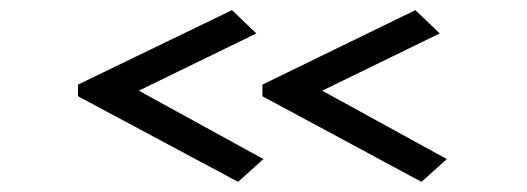

<svg xmlns="http://www.w3.org/2000/svg" viewBox="-20 -420 1040 379"><path d="M450 -61 500 -106 254 -241 486 -354 438 -400 134 -253V-230ZM812 -61 862 -106 616 -241 848 -354 800 -400 498 -253V-230Z"/></svg>

Font: Inconsolata UltraExpanded
Style: Regular
Weight: 400
Width: 9
Monospace: yes
Designer: Raph Levien, Cyreal, Brenton Simpson
Foundry: Raph Levien, Cyreal, Google
Version: Version 3.100